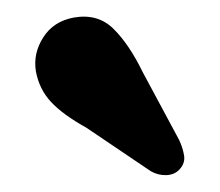

<svg xmlns="http://www.w3.org/2000/svg" viewBox="-20 -713 263 230"><path d="M151 -626.5 194.5 -545.5Q199 -536 200.5 -526.8Q202 -517.5 195 -510Q189 -503.5 179 -503.2Q169 -503 160.5 -508L83.5 -560Q55.5 -575.5 41.2 -590.8Q27 -606 23 -627.5Q19.5 -649 31.8 -668.2Q44 -687.5 68.5 -692Q97.5 -697 116.2 -678.2Q135 -659.5 151 -626.5Z"/></svg>

Font: Fraunces 72pt SuperSoft SemiBold
Style: Regular
Weight: 600
Version: Version 1.000;[b76b70a41]